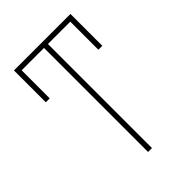

<svg xmlns="http://www.w3.org/2000/svg" viewBox="-211 -807 899 899"><g transform="rotate(-45 239.0 -357.0)"><path d="M226 0H252V-689H400V-503H426V-714H52V-503H78V-689H226Z"/></g></svg>

Font: Noto Sans Condensed Thin
Style: Regular
Weight: 100
Width: 3
Designer: Monotype Design Team
Foundry: Monotype Imaging Inc.
Version: Version 2.013